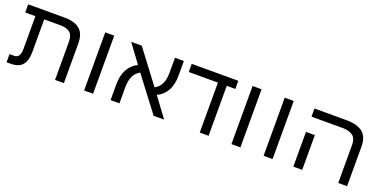

<svg xmlns="http://www.w3.org/2000/svg" viewBox="-19 -1187 3548 1795"><g transform="rotate(20 1755.5 -289.0)"><path d="M76.7 0H37.6V-81.1H84.5Q143.6 -81.1 143.6 -170.9V-497.1H42.5V-578.1H401.4Q506.3 -578.1 557.1 -534.2Q607.9 -490.2 607.9 -393.6V0H520V-376Q520 -444.3 486.8 -470.7Q453.6 -497.1 395.5 -497.1H231.4V-175.8Q231.4 -87.9 195.6 -43.9Q159.7 0 76.7 0Z M898.4 0H809.1V-578.1H898.4Z M1160.6 0H1072.3V-154.3Q1072.3 -248 1106.2 -307.4Q1140.1 -366.7 1200.7 -396.5L1067.4 -578.1H1172.4L1417.5 -252.9Q1502.9 -295.4 1502.9 -429.7V-578.1H1591.3V-435.5Q1591.3 -341.8 1557.4 -282.2Q1523.4 -222.7 1461.9 -193.4L1605 0H1500.5L1245.1 -336.9Q1160.6 -293.5 1160.6 -160.2Z M2047.4 0H1959.5V-497.1H1669.4V-578.1H2132.8V-497.1H2047.4Z M2364.3 0H2274.9V-578.1H2364.3Z M2684.1 0H2594.7V-578.1H2684.1Z M3425.3 0H3337.4V-376Q3337.4 -444.3 3300.8 -470.7Q3264.2 -497.1 3199.7 -497.1H2890.6V-578.1H3206.1Q3317.9 -578.1 3371.6 -534.2Q3425.3 -490.2 3425.3 -393.6ZM2979 0H2890.6V-345.7H2979Z"/></g></svg>

Font: Lunasima
Style: Regular
Weight: 400
Designer: The DocRepair Project, Monotype Design Team
Foundry: Google
Version: Version 2.009